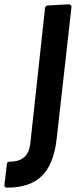

<svg xmlns="http://www.w3.org/2000/svg" viewBox="-91 -612 376 879"><path d="M47.4 47.9 115.2 -575.2Q117.2 -585.9 127.4 -586.9L223.1 -592.3Q236.3 -591.3 236.3 -579.6L168.5 22.5Q155.8 138.7 101.3 192.9Q46.9 247.1 -59.1 247.1Q-70.8 247.1 -70.8 235.4L-59.6 140.1Q-58.6 128.4 -49.8 128.4Q-4.9 128.4 18.6 108.6Q42 88.9 47.4 47.9Z"/></svg>

Font: Contrail One
Style: Regular
Weight: 400
Designer: Riccardo De Franceschi
Foundry: Sorkin Type Co.
Version: Version 1.003